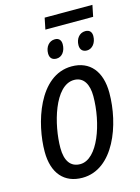

<svg xmlns="http://www.w3.org/2000/svg" viewBox="-124 -885 701 963"><g transform="rotate(-15 227.0 -403.5)"><path d="M194 -757H442L454 -816H206ZM211 -602C239 -602 259 -628 259 -664C259 -685 248 -698 227 -698C196 -698 176 -671 176 -638C176 -614 189 -602 211 -602ZM369 -602C396 -602 418 -628 418 -664C418 -685 407 -698 385 -698C354 -698 334 -671 334 -638C334 -614 348 -602 369 -602ZM182 9C345 9 422 -204 422 -368C422 -480 367 -545 273 -545C101 -545 32 -310 32 -166C32 -54 88 9 182 9ZM189 -60C139 -60 113 -97 113 -164C113 -283 165 -476 267 -476C318 -476 340 -432 340 -373C340 -233 281 -60 189 -60Z"/></g></svg>

Font: Noto Sans Condensed
Style: Italic
Weight: 400
Width: 3
Italic angle: -12°
Designer: Monotype Design Team
Foundry: Monotype Imaging Inc.
Version: Version 2.013